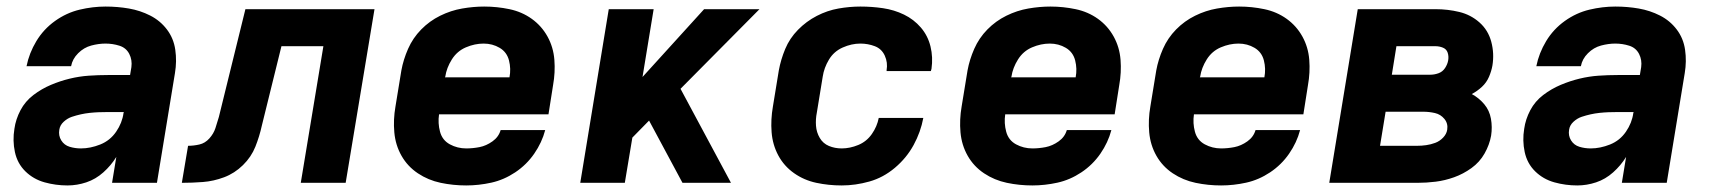

<svg xmlns="http://www.w3.org/2000/svg" viewBox="-20 -558 5224 586"><path d="M186 8Q215 8 243.5 -1.5Q272 -11 295.5 -32Q319 -53 335 -79L322 0H459L514 -335Q520 -371 515 -406Q510 -441 489.5 -468Q469 -495 438.5 -510.5Q408 -526 373.5 -532Q339 -538 302 -538Q263 -538 223 -528.5Q183 -519 148 -494Q113 -469 91 -432.5Q69 -396 61 -356H197Q201 -378 218.5 -395.5Q236 -413 258.5 -419Q281 -425 302 -425Q324 -425 344.5 -418.5Q365 -412 374.5 -393.5Q384 -375 381 -353L377 -329H309Q280 -329 251 -327Q222 -325 193 -318Q164 -311 135.5 -299Q107 -287 82 -268Q57 -249 42.5 -221.5Q28 -194 24 -165Q18 -129 25.5 -94Q33 -59 57.5 -35Q82 -11 116 -1.5Q150 8 186 8ZM227 -105Q209 -105 192.5 -110Q176 -115 167 -129.5Q158 -144 161 -162Q163 -176 174.5 -186.5Q186 -197 199.5 -201.5Q213 -206 226.5 -209Q240 -212 254 -213.5Q268 -215 281.5 -215.5Q295 -216 309 -216H358L357 -213Q353 -183 334.5 -156Q316 -129 286 -117Q256 -105 227 -105Z M535 0Q567 0 599.5 -2.5Q632 -5 664 -17Q696 -29 721.5 -54Q747 -79 759.5 -110.5Q772 -142 779 -174L839 -417H967L898 0H1035L1123 -530H729L648 -201Q643 -184 637.5 -167Q632 -150 619 -135.5Q606 -121 588.5 -117Q571 -113 554 -113Z M1403 8Q1441 8 1479.5 -0.5Q1518 -9 1552.5 -32Q1587 -55 1610.5 -89Q1634 -123 1644 -161H1508Q1502 -140 1483 -126.5Q1464 -113 1443.5 -109Q1423 -105 1403 -105Q1376 -105 1353 -117.5Q1330 -130 1323 -156Q1316 -182 1320 -209H1654L1668 -298Q1675 -337 1672 -375.5Q1669 -414 1651 -446.5Q1633 -479 1603 -500.5Q1573 -522 1535 -530Q1497 -538 1458 -538Q1425 -538 1390.5 -532Q1356 -526 1323.5 -510Q1291 -494 1265.5 -468Q1240 -442 1225.5 -409Q1211 -376 1205 -343L1187 -233Q1180 -193 1183.5 -154Q1187 -115 1205.5 -82.5Q1224 -50 1255.5 -29Q1287 -8 1325 0Q1363 8 1403 8ZM1535 -322H1338L1339 -324Q1343 -351 1359 -376.5Q1375 -402 1402 -413.5Q1429 -425 1456 -425Q1483 -425 1505 -412Q1527 -399 1533.5 -373.5Q1540 -348 1535 -322Z M1751 0H1887L1910 -138L1961 -190L2063 0H2211L2057 -287L2298 -530H2129L1941 -323L1975 -530H1838Z M2549 8Q2591 8 2633.5 -4Q2676 -16 2711.5 -46Q2747 -76 2768.5 -115.5Q2790 -155 2798 -198H2662Q2657 -172 2641 -149Q2625 -126 2599.5 -115.5Q2574 -105 2549 -105Q2528 -105 2510 -112.5Q2492 -120 2482 -137Q2472 -154 2470.5 -174Q2469 -194 2473 -214L2491 -324Q2495 -351 2510 -376Q2525 -401 2552 -413Q2579 -425 2606 -425Q2629 -425 2650 -417Q2671 -409 2680.5 -388Q2690 -367 2686 -344V-341H2821L2823 -348Q2828 -383 2820 -416Q2812 -449 2790.5 -474Q2769 -499 2739 -513.5Q2709 -528 2675 -533Q2641 -538 2606 -538Q2573 -538 2539 -532Q2505 -526 2473 -509.5Q2441 -493 2415.5 -467Q2390 -441 2376.5 -408.5Q2363 -376 2357 -343L2339 -233Q2332 -193 2335 -154.5Q2338 -116 2355.5 -83.5Q2373 -51 2403.5 -29.5Q2434 -8 2471.5 0Q2509 8 2549 8Z M3131 8Q3169 8 3207.5 -0.5Q3246 -9 3280.5 -32Q3315 -55 3338.5 -89Q3362 -123 3372 -161H3236Q3230 -140 3211 -126.5Q3192 -113 3171.5 -109Q3151 -105 3131 -105Q3104 -105 3081 -117.5Q3058 -130 3051 -156Q3044 -182 3048 -209H3382L3396 -298Q3403 -337 3400 -375.5Q3397 -414 3379 -446.5Q3361 -479 3331 -500.5Q3301 -522 3263 -530Q3225 -538 3186 -538Q3153 -538 3118.5 -532Q3084 -526 3051.5 -510Q3019 -494 2993.5 -468Q2968 -442 2953.5 -409Q2939 -376 2933 -343L2915 -233Q2908 -193 2911.5 -154Q2915 -115 2933.5 -82.5Q2952 -50 2983.5 -29Q3015 -8 3053 0Q3091 8 3131 8ZM3263 -322H3066L3067 -324Q3071 -351 3087 -376.5Q3103 -402 3130 -413.5Q3157 -425 3184 -425Q3211 -425 3233 -412Q3255 -399 3261.5 -373.5Q3268 -348 3263 -322Z M3707 8Q3745 8 3783.5 -0.5Q3822 -9 3856.5 -32Q3891 -55 3914.5 -89Q3938 -123 3948 -161H3812Q3806 -140 3787 -126.5Q3768 -113 3747.5 -109Q3727 -105 3707 -105Q3680 -105 3657 -117.5Q3634 -130 3627 -156Q3620 -182 3624 -209H3958L3972 -298Q3979 -337 3976 -375.5Q3973 -414 3955 -446.5Q3937 -479 3907 -500.5Q3877 -522 3839 -530Q3801 -538 3762 -538Q3729 -538 3694.5 -532Q3660 -526 3627.5 -510Q3595 -494 3569.5 -468Q3544 -442 3529.5 -409Q3515 -376 3509 -343L3491 -233Q3484 -193 3487.5 -154Q3491 -115 3509.5 -82.5Q3528 -50 3559.5 -29Q3591 -8 3629 0Q3667 8 3707 8ZM3839 -322H3642L3643 -324Q3647 -351 3663 -376.5Q3679 -402 3706 -413.5Q3733 -425 3760 -425Q3787 -425 3809 -412Q3831 -399 3837.5 -373.5Q3844 -348 3839 -322Z M4037 0H4306Q4334 0 4362 -3.5Q4390 -7 4418 -17Q4446 -27 4471 -45Q4496 -63 4511 -89.5Q4526 -116 4531 -144Q4535 -170 4530.5 -195.5Q4526 -221 4510 -240Q4494 -259 4472 -271Q4489 -280 4503 -293Q4517 -306 4524.5 -323.5Q4532 -341 4535 -358Q4541 -395 4531.5 -430.5Q4522 -466 4495.5 -489.5Q4469 -513 4434 -521.5Q4399 -530 4361 -530H4124ZM4228 -330 4242 -417H4361Q4373 -417 4384 -412.5Q4395 -408 4398.5 -397Q4402 -386 4400 -374Q4398 -362 4390.5 -350.5Q4383 -339 4370.5 -334.5Q4358 -330 4346 -330ZM4192 -113 4209 -217H4324Q4342 -217 4359.5 -213Q4377 -209 4388.5 -195Q4400 -181 4397 -162Q4395 -149 4384.5 -138Q4374 -127 4360.5 -122Q4347 -117 4333 -115Q4319 -113 4305 -113Z M4794 8Q4823 8 4851.5 -1.5Q4880 -11 4903.5 -32Q4927 -53 4943 -79L4930 0H5067L5122 -335Q5128 -371 5123 -406Q5118 -441 5097.5 -468Q5077 -495 5046.5 -510.5Q5016 -526 4981.5 -532Q4947 -538 4910 -538Q4871 -538 4831 -528.5Q4791 -519 4756 -494Q4721 -469 4699 -432.5Q4677 -396 4669 -356H4805Q4809 -378 4826.5 -395.5Q4844 -413 4866.5 -419Q4889 -425 4910 -425Q4932 -425 4952.5 -418.5Q4973 -412 4982.5 -393.5Q4992 -375 4989 -353L4985 -329H4917Q4888 -329 4859 -327Q4830 -325 4801 -318Q4772 -311 4743.5 -299Q4715 -287 4690 -268Q4665 -249 4650.5 -221.5Q4636 -194 4632 -165Q4626 -129 4633.5 -94Q4641 -59 4665.5 -35Q4690 -11 4724 -1.5Q4758 8 4794 8ZM4835 -105Q4817 -105 4800.5 -110Q4784 -115 4775 -129.5Q4766 -144 4769 -162Q4771 -176 4782.5 -186.5Q4794 -197 4807.5 -201.5Q4821 -206 4834.5 -209Q4848 -212 4862 -213.5Q4876 -215 4889.5 -215.5Q4903 -216 4917 -216H4966L4965 -213Q4961 -183 4942.5 -156Q4924 -129 4894 -117Q4864 -105 4835 -105Z"/></svg>

Font: Iosevka Sparkle XBdObl
Style: Regular
Weight: 800
Italic angle: -9°
Designer: Belleve Invis
Foundry: Belleve Invis
Version: Version 4.5.0; ttfautohint (v1.8.3)